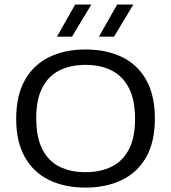

<svg xmlns="http://www.w3.org/2000/svg" viewBox="-20 -821 756 848"><path d="M357.5 7.5Q265.5 7.5 196.8 -26Q128 -59.5 89.8 -127Q51.5 -194.5 51.5 -297Q51.5 -399.5 90 -467.5Q128.5 -535.5 197.5 -569Q266.5 -602.5 357.5 -602.5Q450 -602.5 519 -569Q588 -535.5 626 -467.5Q664 -399.5 664 -297Q664 -195 625.8 -127.2Q587.5 -59.5 518.2 -26Q449 7.5 357.5 7.5ZM357.5 -60.5Q423.5 -60.5 472.8 -84.8Q522 -109 549.2 -161Q576.5 -213 576.5 -295.5Q576.5 -380 549 -432.8Q521.5 -485.5 472.5 -510Q423.5 -534.5 357.5 -534.5Q292 -534.5 243 -510.2Q194 -486 167 -434Q140 -382 140 -299.5Q140 -215 166.8 -162.2Q193.5 -109.5 242.5 -85Q291.5 -60.5 357.5 -60.5ZM417 -659 497.5 -801H569L483.5 -659ZM231.5 -659 312 -801H383.5L298 -659Z"/></svg>

Font: Encode Sans SC Expanded
Style: Regular
Weight: 400
Width: 7
Designer: Multiple Designers
Foundry: Impallari Type
Version: Version 3.002